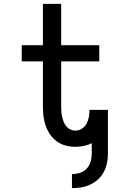

<svg xmlns="http://www.w3.org/2000/svg" viewBox="-20 -755 640 998"><path d="M354 223V150Q375 150 395.5 143.5Q416 137 430.5 121.5Q445 106 451 85.5Q457 65 457 44V-11Q438 -1 416 3.5Q394 8 372 8Q346 8 321 1.5Q296 -5 275.5 -20Q255 -35 240.5 -56Q226 -77 217.5 -101Q209 -125 206 -150.5Q203 -176 203 -202V-436H93V-520H203V-735H298V-520H496V-436H298V-202Q298 -188 299 -174.5Q300 -161 303 -147.5Q306 -134 311 -121.5Q316 -109 324.5 -98.5Q333 -88 345.5 -82Q358 -76 372 -76Q390 -76 405.5 -86Q421 -96 429.5 -111.5Q438 -127 441.5 -145Q445 -163 445 -181V-184H541V44Q541 69 536 93Q531 117 519.5 139Q508 161 489.5 177.5Q471 194 449 204.5Q427 215 402.5 219Q378 223 354 223Z"/></svg>

Font: Iosevka HT Medium Extended
Style: Regular
Weight: 500
Width: 7
Monospace: yes
Designer: Belleve Invis
Foundry: Belleve Invis
Version: Version 32.3.0; ttfautohint (v1.8.4)